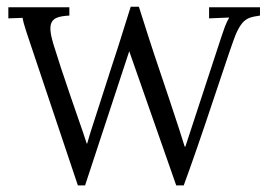

<svg xmlns="http://www.w3.org/2000/svg" viewBox="-20 -546 796 573"><path d="M4.9 -524.4H187V-499.5Q165 -498.5 152.3 -494.1Q139.6 -489.7 134.5 -480.2Q129.4 -470.7 130.6 -455.3Q131.8 -439.9 138.2 -418Q159.2 -349.6 190.7 -258.1Q222.2 -166.5 227.8 -150.9Q233.4 -135.3 238.8 -117.7H240.2Q243.7 -130.4 248 -144.5Q252.4 -158.7 256.8 -172.1Q261.2 -185.5 282 -250.2Q302.7 -314.9 312.7 -345.7Q322.8 -376.5 331.8 -404.1Q340.8 -431.6 370.1 -525.9H394.5Q431.2 -410.2 440.7 -382.3Q450.2 -354.5 485.4 -249.3Q520.5 -144 531.2 -108.4H533.2Q610.4 -343.3 627.9 -397.2Q645.5 -451.2 651.1 -466.1Q656.7 -481 664.1 -493.7L604 -491.2V-524.4H755.9V-499.5Q736.8 -497.1 724.6 -492.7Q712.4 -488.3 702.6 -476.6Q692.9 -464.8 683.8 -443.8Q674.8 -422.9 619.4 -256.1Q564 -89.4 528.3 7.3H505.9L365.7 -393.1L233.9 7.3H212.4Q72.3 -410.6 67.1 -425.8Q62 -440.9 58.1 -452.9Q54.2 -464.8 51.5 -474.6Q48.8 -484.4 47.4 -492.7L4.9 -491.2Z"/></svg>

Font: Parastoo Print
Style: Print
Weight: 400
Foundry: Saber Rastikerdar (saber.rastikerdar@gmail.com)
Version: Version 1.0.0-alpha5